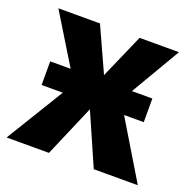

<svg xmlns="http://www.w3.org/2000/svg" viewBox="-111 -632 734 733"><g transform="rotate(20 255.5 -265.5)"><path d="M461 -234V-330H378L496 -531H336L257 -351L175 -531H6L129 -330H46V-234H132L-11 0H161L251 -210L343 0H522L381 -234Z"/></g></svg>

Font: Fira Sans
Style: Bold
Weight: 700
Designer: Carrois Corporate & Edenspiekermann AG
Foundry: Carrois Corporate GbR & Edenspiekermann AG
Version: Version 4.203